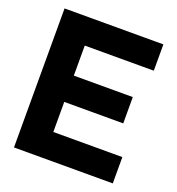

<svg xmlns="http://www.w3.org/2000/svg" viewBox="-131 -830 867 938"><g transform="rotate(20 302.5 -361.5)"><path d="M506.8 -429.7H200.2V-585.9H559.1V-722.7H45.4V0H559.1V-136.7H200.2V-293H506.8Z"/></g></svg>

Font: Giphurs ExtraBold
Style: Regular
Weight: 800
Version: Version 1.000